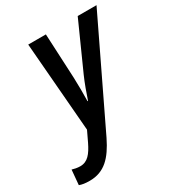

<svg xmlns="http://www.w3.org/2000/svg" viewBox="-267 -654 924 1008"><g transform="rotate(-30 195.5 -150.5)"><path d="M-19 240C70 240 122 185 169 89L472 -541H358L231 -258C214 -220 194 -164 182 -128H179C180 -168 180 -226 178 -272L165 -541H58L102 0L72 63C46 116 21 149 -24 149C-43 149 -59 145 -73 141L-81 231C-65 237 -47 240 -19 240Z"/></g></svg>

Font: Noto Sans Display SemiCondensed Medium
Style: Italic
Weight: 500
Width: 4
Italic angle: -12°
Designer: Monotype Design Team
Foundry: Monotype Imaging Inc.
Version: Version 1.900